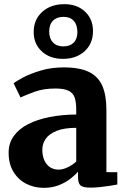

<svg xmlns="http://www.w3.org/2000/svg" viewBox="-20 -892 606 923"><path d="M190 11Q144.5 11 106.2 -8.5Q68 -28 44.8 -65.8Q21.5 -103.5 21.5 -158Q21.5 -204 46.5 -238.5Q71.5 -273 115.8 -295.5Q160 -318 219 -329.5Q278 -341 346.5 -341.5V-364.5Q346.5 -400.5 339 -422.8Q331.5 -445 309.5 -455.8Q287.5 -466.5 246 -466.5Q188.5 -466.5 145.5 -450.5Q102.5 -434.5 78.5 -423.5L45.5 -491.5Q58 -502 92.5 -520.2Q127 -538.5 177 -553.2Q227 -568 286 -568Q364 -568 408.8 -545.5Q453.5 -523 472.5 -478Q491.5 -433 491.5 -364V-64.5L544 -64V-5Q532.5 -2.5 510 1Q487.5 4.5 462 7.2Q436.5 10 415.5 10Q379 10 367 -0.5Q355 -11 355 -42.5V-67Q342.5 -51.5 319.2 -33.2Q296 -15 263.5 -2Q231 11 190 11ZM262 -76.5Q282 -76.5 305.8 -88Q329.5 -99.5 346.5 -115.5V-277.5Q288.5 -277.5 252.5 -263Q216.5 -248.5 200 -225Q183.5 -201.5 183.5 -173.5Q183.5 -142 193.5 -120.5Q203.5 -99 221 -87.8Q238.5 -76.5 262 -76.5ZM282.5 -609Q219 -609 180 -645.8Q141 -682.5 142 -741Q143 -799.5 184 -835.8Q225 -872 289.5 -872Q351.5 -872 389.8 -835.2Q428 -798.5 427 -740Q426.5 -682 386.5 -645.5Q346.5 -609 282.5 -609ZM284.5 -669Q316.5 -669 334.2 -687Q352 -705 352 -737.5Q352 -772.5 334.5 -791.8Q317 -811 285.5 -811Q253 -811 234.8 -792.5Q216.5 -774 216.5 -741Q216.5 -707 234.5 -688Q252.5 -669 284.5 -669Z"/></svg>

Font: Merriweather 20pt ExtraBold
Style: Regular
Weight: 800
Version: Version 2.100